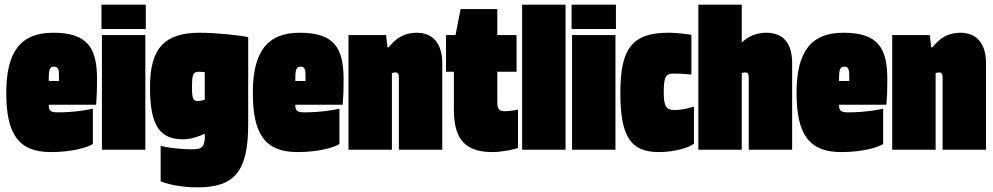

<svg xmlns="http://www.w3.org/2000/svg" viewBox="-20 -645 4279 827"><path d="M380 -25V-177C361 -172 299 -161 229 -161C197 -161 190 -169 190 -194H394C397 -231 398 -255 398 -302C398 -435 361 -504 209 -504C68 -504 7 -421 7 -245C7 -67 60 10 199 10C294 10 360 -11 380 -25ZM213 -358C231 -358 234 -344 234 -319V-296H190C190 -336 190 -358 213 -358Z M417 -520H608V-625H417ZM419 0H606V-494H419Z M672 136C701 148 758 162 831 162C990 162 1049 94 1049 -109V-485C1014 -493 909 -504 841 -504C687 -504 626 -436 626 -269C626 -101 670 -45 769 -45C801 -45 834 -56 862 -69V-48C859 -10 848 -2 808 -2C748 -2 691 -11 672 -17ZM807 -270C807 -326 812 -336 838 -336C848 -336 855 -335 862 -334V-216C852 -212 842 -210 832 -210C811 -210 807 -222 807 -270Z M1442 -25V-177C1423 -172 1361 -161 1291 -161C1259 -161 1252 -169 1252 -194H1456C1459 -231 1460 -255 1460 -302C1460 -435 1423 -504 1271 -504C1130 -504 1069 -421 1069 -245C1069 -67 1122 10 1261 10C1356 10 1422 -11 1442 -25ZM1275 -358C1293 -358 1296 -344 1296 -319V-296H1252C1252 -336 1252 -358 1275 -358Z M1481 0H1668V-330C1673 -332 1678 -333 1683 -333C1695 -333 1698 -325 1698 -311V0H1885V-373C1885 -461 1842 -504 1774 -504C1721 -504 1685 -480 1654 -441H1649L1643 -494H1481Z M2211 -8V-173C2200 -170 2172 -166 2154 -166C2131 -166 2122 -175 2122 -203V-336H2205V-494H2122V-606H1964L1942 -494H1901V-336H1935V-172C1935 -39 1990 10 2101 10C2141 10 2200 -2 2211 -8Z M2416 0V-625H2229V0Z M2442 -520H2633V-625H2442ZM2444 0H2631V-494H2444Z M2969 -26V-186C2954 -181 2920 -171 2886 -171C2850 -171 2839 -186 2839 -246C2839 -315 2848 -328 2879 -328C2915 -328 2937 -326 2958 -324V-495C2940 -498 2896 -504 2860 -504C2703 -504 2652 -436 2652 -246C2652 -57 2696 10 2818 10C2885 10 2948 -9 2969 -26Z M2988 0H3175V-330C3180 -332 3185 -333 3190 -333C3202 -333 3205 -325 3205 -311V0H3392V-373C3392 -461 3352 -504 3280 -504C3239 -504 3204 -489 3175 -462V-625H2988Z M3784 -25V-177C3765 -172 3703 -161 3633 -161C3601 -161 3594 -169 3594 -194H3798C3801 -231 3802 -255 3802 -302C3802 -435 3765 -504 3613 -504C3472 -504 3411 -421 3411 -245C3411 -67 3464 10 3603 10C3698 10 3764 -11 3784 -25ZM3617 -358C3635 -358 3638 -344 3638 -319V-296H3594C3594 -336 3594 -358 3617 -358Z M3823 0H4010V-330C4015 -332 4020 -333 4025 -333C4037 -333 4040 -325 4040 -311V0H4227V-373C4227 -461 4184 -504 4116 -504C4063 -504 4027 -480 3996 -441H3991L3985 -494H3823Z"/></svg>

Font: Blinker Headline
Style: Regular
Weight: 900
Width: 4
Designer: Juergen Huber
Foundry: supertype
Version: Version 1.015;PS 1.15;hotconv 1.0.88;makeotf.lib2.5.647800